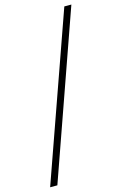

<svg xmlns="http://www.w3.org/2000/svg" viewBox="-142 -843 679 1079"><g transform="rotate(-15 197.5 -303.5)"><path d="M9 177 349 -784H390L51 177Z"/></g></svg>

Font: Noto Sans HK Thin ExtraLight
Style: Regular
Weight: 250
Version: Version 2.004-H2;hotconv 1.0.118;makeotfexe 2.5.65603